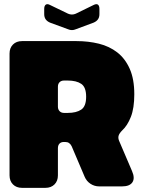

<svg xmlns="http://www.w3.org/2000/svg" viewBox="-20 -898 693 925"><path d="M199 7Q226 7 242.5 -9.5Q259 -26 259 -53V-184Q259 -198 266.5 -206Q274 -214 288 -214H294Q305 -214 312.5 -209Q320 -204 325 -194L388 -46Q397 -25 416 -12.5Q435 0 458 0H568Q605 0 618 -20Q631 -40 616 -74L554 -219Q548 -233 551.5 -244.5Q555 -256 569 -270Q594 -293 610.5 -335Q627 -377 627 -444Q627 -517 605 -566.5Q583 -616 545 -645.5Q507 -675 456.5 -687.5Q406 -700 349 -700H86Q59 -700 42.5 -683.5Q26 -667 26 -640V-53Q26 -26 42.5 -9.5Q59 7 86 7ZM289 -354Q275 -354 267 -362.5Q259 -371 259 -384V-480Q259 -494 267 -502Q275 -510 289 -510H306Q348 -510 371.5 -494Q395 -478 395 -432Q395 -386 371.5 -370Q348 -354 306 -354ZM193 -855Q193 -870 200.5 -875.5Q208 -881 221 -874L308 -832Q317 -828 326.5 -828Q336 -828 345 -832L431 -874Q445 -881 452 -875.5Q459 -870 459 -855V-830Q459 -815 452 -805Q445 -795 431 -789L345 -757Q336 -753 326.5 -753Q317 -753 308 -757L221 -789Q207 -795 200 -805Q193 -815 193 -830Z"/></svg>

Font: Bolota
Style: Bold
Weight: 240
Designer: Gabriel Pang
Version: Version 1.000